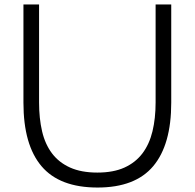

<svg xmlns="http://www.w3.org/2000/svg" viewBox="-20 -830 872 860"><path d="M747 -370Q747 -182 666.5 -86Q586 10 417 10Q247 10 166 -85.5Q85 -181 85 -370V-810H155V-371Q155 -300 168.5 -242Q182 -184 213 -143Q244 -102 294 -79.5Q344 -57 416 -57Q488 -57 537.5 -79.5Q587 -102 618 -143Q649 -184 663 -242Q677 -300 677 -371V-810H747Z"/></svg>

Font: TypoPRO Sinkin Sans
Style: 300 Light
Weight: 300
Designer: Keith Bates
Foundry: K-Type
Version: Sinkin Sans (version 1.0)  by Keith Bates   •   © 2014   www